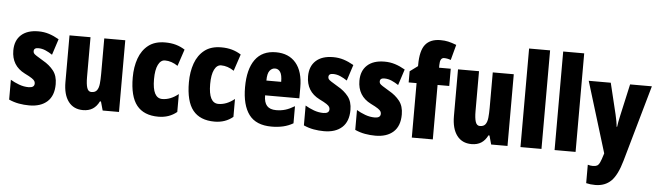

<svg xmlns="http://www.w3.org/2000/svg" viewBox="-56 -1093 5050 1475"><g transform="rotate(5 2469.0 -355.5)"><path d="M372 -263Q372 -174 322 -128.5Q272 -83 183 -83Q143 -83 103.5 -90Q64 -97 26 -114V-267Q56 -249 92.5 -235.5Q129 -222 166 -222Q211 -222 211 -254Q211 -263 206.5 -272Q202 -281 184.5 -293Q167 -305 128 -324Q25 -376 25 -493Q25 -570 72 -613Q119 -656 205 -656Q248 -656 286 -644Q324 -632 364 -609L324 -486Q299 -503 271.5 -515Q244 -527 215 -527Q181 -527 181 -501Q181 -492 185.5 -485Q190 -478 207 -467Q224 -456 259 -435Q309 -407 340.5 -367Q372 -327 372 -263Z M875 -646V-93H749L730 -161H722Q703 -122 672.5 -102.5Q642 -83 598 -83Q525 -83 485 -136Q445 -189 445 -286V-646H607V-339Q607 -284 616.5 -255.5Q626 -227 650 -227Q679 -227 692.5 -245Q706 -263 709.5 -296Q713 -329 713 -373V-646Z M1179 -83Q1067 -83 1012 -151.5Q957 -220 957 -367Q957 -448 980.5 -513.5Q1004 -579 1053.5 -617.5Q1103 -656 1182 -656Q1228 -656 1265 -645.5Q1302 -635 1335 -614L1292 -485Q1243 -518 1193 -518Q1160 -518 1140.5 -479Q1121 -440 1121 -367Q1121 -221 1197 -221Q1260 -221 1321 -270V-132Q1262 -83 1179 -83Z M1612 -83Q1500 -83 1445 -151.5Q1390 -220 1390 -367Q1390 -448 1413.5 -513.5Q1437 -579 1486.5 -617.5Q1536 -656 1615 -656Q1661 -656 1698 -645.5Q1735 -635 1768 -614L1725 -485Q1676 -518 1626 -518Q1593 -518 1573.5 -479Q1554 -440 1554 -367Q1554 -221 1630 -221Q1693 -221 1754 -270V-132Q1695 -83 1612 -83Z M2037 -655Q2136 -655 2191 -590Q2246 -525 2246 -403V-318H1982Q1982 -263 2005 -237.5Q2028 -212 2076 -212Q2114 -212 2147 -222Q2180 -232 2218 -255V-123Q2182 -102 2141 -92.5Q2100 -83 2052 -83Q1932 -83 1877.5 -156Q1823 -229 1823 -367Q1823 -506 1877 -580.5Q1931 -655 2037 -655ZM2041 -530Q2016 -530 1999 -508Q1982 -486 1982 -432H2096Q2096 -485 2081 -507.5Q2066 -530 2041 -530Z M2645 -263Q2645 -174 2595 -128.5Q2545 -83 2456 -83Q2416 -83 2376.5 -90Q2337 -97 2299 -114V-267Q2329 -249 2365.5 -235.5Q2402 -222 2439 -222Q2484 -222 2484 -254Q2484 -263 2479.5 -272Q2475 -281 2457.5 -293Q2440 -305 2401 -324Q2298 -376 2298 -493Q2298 -570 2345 -613Q2392 -656 2478 -656Q2521 -656 2559 -644Q2597 -632 2637 -609L2597 -486Q2572 -503 2544.5 -515Q2517 -527 2488 -527Q2454 -527 2454 -501Q2454 -492 2458.5 -485Q2463 -478 2480 -467Q2497 -456 2532 -435Q2582 -407 2613.5 -367Q2645 -327 2645 -263Z M3041 -263Q3041 -174 2991 -128.5Q2941 -83 2852 -83Q2812 -83 2772.5 -90Q2733 -97 2695 -114V-267Q2725 -249 2761.5 -235.5Q2798 -222 2835 -222Q2880 -222 2880 -254Q2880 -263 2875.5 -272Q2871 -281 2853.5 -293Q2836 -305 2797 -324Q2694 -376 2694 -493Q2694 -570 2741 -613Q2788 -656 2874 -656Q2917 -656 2955 -644Q2993 -632 3033 -609L2993 -486Q2968 -503 2940.5 -515Q2913 -527 2884 -527Q2850 -527 2850 -501Q2850 -492 2854.5 -485Q2859 -478 2876 -467Q2893 -456 2928 -435Q2978 -407 3009.5 -367Q3041 -327 3041 -263Z M3385 -513H3295V-93H3133V-513H3072V-599L3133 -644V-653Q3133 -763 3171 -810.5Q3209 -858 3288 -858Q3321 -858 3347.5 -852Q3374 -846 3411 -832L3379 -713Q3366 -718 3353 -720.5Q3340 -723 3327 -723Q3295 -723 3295 -666V-646H3385Z M3871 -646V-93H3745L3726 -161H3718Q3699 -122 3668.5 -102.5Q3638 -83 3594 -83Q3521 -83 3481 -136Q3441 -189 3441 -286V-646H3603V-339Q3603 -284 3612.5 -255.5Q3622 -227 3646 -227Q3675 -227 3688.5 -245Q3702 -263 3705.5 -296Q3709 -329 3709 -373V-646Z M4133 -93H3971V-853H4133Z M4396 -93H4234V-853H4396Z M4449 -646H4619L4677 -406Q4683 -381 4687.5 -355.5Q4692 -330 4693 -313H4697Q4699 -330 4703 -351.5Q4707 -373 4714 -404L4768 -646H4936L4769 -58Q4737 55 4690 101Q4643 147 4568 147Q4549 147 4531.5 145Q4514 143 4498 139V-3Q4518 3 4538 3Q4558 3 4570 -3.5Q4582 -10 4591.5 -30.5Q4601 -51 4613 -91L4616 -101Z"/></g></svg>

Font: Noto Sans Kannada UI ExtraCondensed Black
Style: Regular
Weight: 900
Width: 2
Designer: Jelle Bosma - Monotype Design Team
Foundry: Monotype Imaging Inc.
Version: Version 2.005; ttfautohint (v1.8.4.7-5d5b)